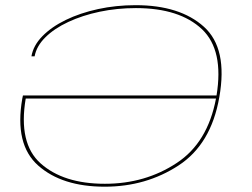

<svg xmlns="http://www.w3.org/2000/svg" viewBox="-20 -700 950 724"><path d="M375 4Q214 4 124 -75.8Q34 -155.5 64 -328Q65 -333.5 66.5 -340H796.5Q824.5 -510.5 742 -589.5Q657.5 -669.5 492.5 -669.5Q421.5 -669.5 356 -655.8Q290.5 -642 237.5 -617.2Q184.5 -592.5 151 -559.2Q117.5 -526 110.5 -487.5H98.5Q105.5 -528.5 139.8 -563.5Q174 -598.5 228 -624.8Q282 -651 349.8 -665.8Q417.5 -680.5 491.5 -680.5Q658.5 -680.5 749 -599Q839.5 -517.5 807 -333.5Q776 -156 653.2 -76Q530.5 4 375 4ZM794.5 -328.5H77Q48.5 -159.5 133 -84Q219 -7 375.5 -7Q528 -7 646.5 -85.5Q763 -162 794.5 -328.5Z"/></svg>

Font: Anybody UltraExpanded Thin
Style: Italic
Weight: 100
Width: 9
Italic angle: -10°
Designer: Tyler Finck
Foundry: Etcetera Type Company
Version: Version 1.010; ttfautohint (v1.8.3) -l 8 -r 50 -G 200 -x 14 